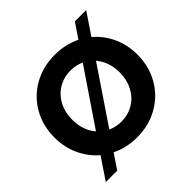

<svg xmlns="http://www.w3.org/2000/svg" viewBox="-232 -1051 1323 1323"><g transform="rotate(-45 429.0 -389.5)"><path d="M833.3 -388.9Q833.3 -274.4 780.6 -182.8Q727.8 -91.1 635.6 -38.9Q543.3 13.3 428.9 13.3Q325.6 13.3 241.1 -28.9L168.9 77.8H57.8L163.3 -78.9Q97.8 -134.4 61.1 -214.4Q24.4 -294.4 24.4 -388.9Q24.4 -503.3 76.7 -595Q128.9 -686.7 221.1 -738.9Q313.3 -791.1 428.9 -791.1Q530 -791.1 617.8 -748.9L690 -855.6H800L694.4 -698.9Q760 -643.3 796.7 -563.3Q833.3 -483.3 833.3 -388.9ZM256.7 -216.7 527.8 -616.7Q482.2 -637.8 428.9 -637.8Q363.3 -637.8 310.6 -606.1Q257.8 -574.4 227.8 -517.8Q197.8 -461.1 197.8 -388.9Q197.8 -286.7 256.7 -216.7ZM660 -388.9Q660 -491.1 601.1 -561.1L331.1 -161.1Q376.7 -140 428.9 -140Q494.4 -140 547.2 -171.7Q600 -203.3 630 -260Q660 -316.7 660 -388.9Z"/></g></svg>

Font: Paperlogy 8 ExtraBold
Style: Regular
Weight: 800
Designer: redesigned by Lee Juim, glyphs from Gmarket Sans & Montserrat
Foundry: PT&
Version: Version 1.001